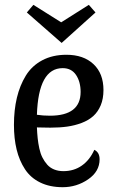

<svg xmlns="http://www.w3.org/2000/svg" viewBox="-20 -758 489 800"><path d="M377.9 -706.1 236.8 -579.1 91.8 -706.1 119.1 -737.8 234.9 -665 350.1 -737.8ZM373 -133.8Q395 -123 395 -94.2Q395 -43.5 347.2 -10.7Q299.3 22 241.2 22Q187.5 22 147.5 2.4Q107.4 -17.1 84 -53Q60.5 -88.9 49.3 -134.8Q38.1 -180.7 38.1 -237.8Q38.1 -299.3 50.3 -350.6Q62.5 -401.9 87.6 -442.9Q112.8 -483.9 156 -506.8Q199.2 -529.8 256.8 -529.8Q328.1 -529.8 369.6 -490.7Q411.1 -451.7 411.1 -382.8Q411.1 -346.7 399.7 -319.3Q388.2 -292 368.7 -274.4Q349.1 -256.8 320.3 -245.8Q291.5 -234.9 260 -230.5Q228.5 -226.1 189.9 -226.1Q180.7 -226.1 160.2 -226.6Q139.6 -227.1 133.8 -227.1Q134.8 -202.6 137 -181.9Q139.2 -161.1 143.8 -139.6Q148.4 -118.2 156.7 -101.8Q165 -85.4 176.5 -72.3Q188 -59.1 205.3 -52Q222.7 -44.9 244.1 -44.9Q288.1 -44.9 321 -68.1Q354 -91.3 373 -133.8ZM241.2 -474.1Q140.1 -474.1 133.8 -279.8Q159.2 -275.9 188 -275.9Q315.9 -275.9 315.9 -375Q315.9 -417 296.9 -445.6Q277.8 -474.1 241.2 -474.1Z"/></svg>

Font: Sansita Light
Style: Regular
Weight: 300
Designer: Pablo Cosgaya
Foundry: Omnibus-Type
Version: Version 1.006;hotconv 1.0.109;makeotfexe 2.5.65596